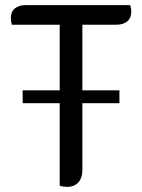

<svg xmlns="http://www.w3.org/2000/svg" viewBox="-20 -720 552 746"><path d="M300 -624V-369H444V-319H300V-59Q300 -29 284.5 -11.5Q269 6 241 6Q227 6 212 2V-319H68V-369H212V-624H26Q22 -636 22 -650Q22 -674 37.5 -687Q53 -700 79 -700H486Q490 -688 490 -674Q490 -650 474.5 -637Q459 -624 433 -624Z"/></svg>

Font: Thasadith
Style: Bold
Weight: 700
Designer: Cadson Demak Co.,Ltd.
Foundry: Cadson Demak Co.,Ltd.
Version: Version 1.000; ttfautohint (v1.6)